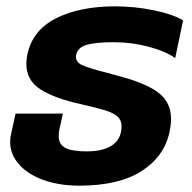

<svg xmlns="http://www.w3.org/2000/svg" viewBox="-20 -570 605 605"><path d="M12 -123Q12 -136 15 -148L29 -212H178L167 -161Q165 -154 165 -141Q165 -115 186 -104Q207 -93 253 -93Q306 -93 334.5 -113Q363 -133 363 -172Q363 -191 350.5 -202.5Q338 -214 312.5 -222Q287 -230 234 -242Q152 -260 107.5 -288.5Q63 -317 63 -369Q63 -382 66 -397Q82 -475 157 -512.5Q232 -550 342 -550Q405 -550 465 -537.5Q525 -525 557 -506L532 -387Q501 -409 447.5 -423Q394 -437 339 -437Q283 -437 254 -429Q225 -421 220 -397Q216 -376 237.5 -365.5Q259 -355 316 -341L367 -327Q449 -304 484 -274Q519 -244 519 -195Q519 -178 514 -153Q497 -76 425.5 -30.5Q354 15 230 15Q166 15 116.5 -3Q67 -21 39.5 -52.5Q12 -84 12 -123Z"/></svg>

Font: Prompt Semibold
Style: Italic
Weight: 600
Italic angle: -12°
Designer: Katatrad Team
Foundry: CadsonDemak
Version: Version 1.000